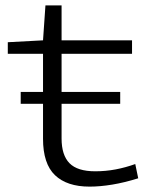

<svg xmlns="http://www.w3.org/2000/svg" viewBox="-20 -684 550 714"><path d="M209 -298V-169Q209 -107 238.5 -77Q268 -47 334 -47Q373 -47 410 -54Q447 -61 483 -74L494 -21Q443 -5 397.5 2.5Q352 10 313 10Q229 10 184.5 -32.5Q140 -75 140 -168V-298H57V-342H140V-484H9V-527L140 -534L149 -664H209V-534H471V-484H209V-342H427V-298Z"/></svg>

Font: Georama Extended Light
Style: Regular
Weight: 300
Width: 7
Designer: Jean-Baptiste Levee
Foundry: Production Type
Version: Version 1.000